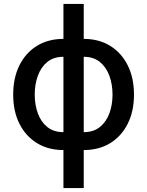

<svg xmlns="http://www.w3.org/2000/svg" viewBox="-20 -750 747 974"><path d="M301.8 11.2Q225.1 11.2 167.7 -23.9Q110.4 -59.1 78.6 -122.3Q46.9 -185.5 46.9 -270Q46.9 -355 78.6 -418.7Q110.4 -482.4 167.7 -517.6Q225.1 -552.7 301.8 -552.7V-730H404.8V-552.7Q481.9 -552.7 539.1 -517.3Q596.2 -481.9 627.9 -418.5Q659.7 -355 659.7 -270Q659.7 -185.5 627.9 -122.3Q596.2 -59.1 539.1 -23.9Q481.9 11.2 404.8 11.2V204.1H301.8ZM404.8 -461.9V-79.6Q454.1 -79.6 486.6 -105.7Q519 -131.8 534.9 -175Q550.8 -218.3 550.8 -270Q550.8 -322.3 534.7 -366Q518.6 -409.7 486.3 -435.8Q454.1 -461.9 404.8 -461.9ZM301.8 -79.6V-461.9Q252.4 -461.9 220.2 -435.8Q188 -409.7 172.1 -366Q156.2 -322.3 156.2 -270Q156.2 -218.3 172.1 -174.8Q188 -131.3 220.2 -105.5Q252.4 -79.6 301.8 -79.6Z"/></svg>

Font: Inter Medium
Style: Regular
Weight: 500
Designer: Rasmus Andersson
Foundry: rsms
Version: Version 4.001;git-9221beed3